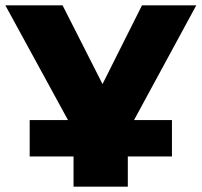

<svg xmlns="http://www.w3.org/2000/svg" viewBox="-43 -518 754 718"><path d="M232 180V67H68V-69H238L232 -31L-23 -498H191L359 -167H322L488 -498H691L436 -28L430 -69H600V67H435V180Z"/></svg>

Font: Nunito Sans 10pt Expanded Black
Style: Regular
Weight: 900
Width: 7
Designer: Vernon Adams
Foundry: Vernon Adams
Version: Version 3.101;gftools[0.9.27]